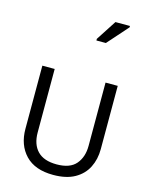

<svg xmlns="http://www.w3.org/2000/svg" viewBox="-161 -1243 1054 1353"><g transform="rotate(15 365.5 -567.0)"><path d="M640 -252Q640 -178 610 -118.5Q580 -59 518.5 -24.5Q457 10 362 10Q229 10 159.5 -62.5Q90 -135 90 -254V-714H180V-251Q180 -164 226.5 -116Q273 -68 367 -68Q464 -68 507.5 -119.5Q551 -171 551 -252V-714H640ZM412 -984V-996L508 -1144H614V-1134L481 -984Z"/></g></svg>

Font: Noto Sans Tifinagh Hawad
Style: Regular
Weight: 400
Designer: JamraPatel
Foundry: JamraPatel LLC
Version: Version 2.006; ttfautohint (v1.8.4.7-5d5b)